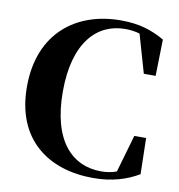

<svg xmlns="http://www.w3.org/2000/svg" viewBox="-86 -846 880 944"><g transform="rotate(10 354.0 -373.5)"><path d="M441 20C535 20 607 -3 668 -39L664 -219H605L551 -32C526 -23 502 -19 474 -19C330 -19 221 -126 221 -373C221 -619 330 -729 470 -729C496 -729 520 -726 543 -719L598 -528H657L661 -710C597 -746 536 -767 442 -767C222 -767 43 -636 43 -366C43 -102 218 20 441 20Z"/></g></svg>

Font: Noto Serif CJK SC Black
Style: Regular
Weight: 900
Designer: Ryoko NISHIZUKA 西塚涼子 (kana & ideographs); Frank Grießhammer (Latin, Greek & Cyrillic); Wenlong ZHANG 张文龙 (bopomofo); San
Foundry: Adobe
Version: Version 2.001;hotconv 1.1.0;makeotfexe 2.6.0